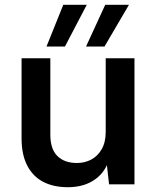

<svg xmlns="http://www.w3.org/2000/svg" viewBox="-20 -769 651 801"><path d="M263 12Q203 12 160 -10.5Q117 -33 93.5 -78.5Q70 -124 70 -191V-526H190V-207Q190 -147 219.5 -118Q249 -89 301 -89Q334 -89 361 -103.5Q388 -118 404.5 -147Q421 -176 421 -219V-526H541V0H435L426 -80Q406 -37 364 -12.5Q322 12 263 12ZM339 -575 419 -749H518L416 -575ZM174 -575 244 -749H342L251 -575Z"/></svg>

Font: DM Sans 9pt
Style: Semibold
Weight: 600
Designer: Colophon Foundry, Jonny Pinhorn
Foundry: Colophon Foundry
Version: Version 4.004;gftools[0.9.30]